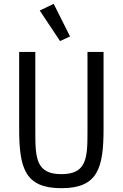

<svg xmlns="http://www.w3.org/2000/svg" viewBox="-20 -969 640 1001"><path d="M79.9 -698.2V-299C79.9 -92 110.1 12.1 300.1 12.1C490.1 12.1 519.9 -92 519.9 -299V-698.2H436.1V-279.1C436.1 -144.2 431.1 -61.1 300.1 -61.1C169 -61.1 164.1 -144.2 164.1 -279.1V-698.2ZM187.1 -914.1 293 -755 345.2 -779.1 259.9 -948.9Z"/></svg>

Font: Margiela Mono
Style: Regular
Weight: 400
Designer: Mike Abbink, Paul van der Laan, Pieter van Rosmalen
Foundry: Bold Monday
Version: Version 2.003 2021